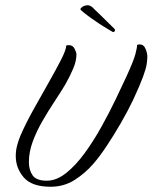

<svg xmlns="http://www.w3.org/2000/svg" viewBox="-20 -706 581 731"><path d="M173 5Q101 5 70.5 -30.5Q40 -66 40 -112Q40 -132 45 -151.5Q50 -171 58 -190Q78 -236 107.5 -289Q137 -342 165.5 -392Q194 -442 213 -479.5Q232 -517 232 -532Q235 -534 238 -534Q241 -534 243 -534Q257 -534 264 -520.5Q271 -507 271 -499Q271 -474 259 -445.5Q247 -417 229 -385Q211 -355 187.5 -319.5Q164 -284 141.5 -245Q119 -206 104.5 -166.5Q90 -127 90 -89Q90 -58 104.5 -38Q119 -18 158 -18Q195 -18 231.5 -47Q268 -76 302 -122.5Q336 -169 366 -223Q396 -277 420.5 -328Q445 -379 462 -416Q489 -475 495.5 -500Q502 -525 502 -535Q505 -536 507.5 -536.5Q510 -537 512 -537Q527 -537 534 -520.5Q541 -504 541 -490Q541 -479 538.5 -462Q536 -445 524.5 -413.5Q513 -382 487 -326Q466 -282 439 -235.5Q412 -189 385 -148.5Q358 -108 335 -82Q304 -46 263.5 -20.5Q223 5 173 5ZM410 -584Q408 -585 397 -591.5Q386 -598 374 -605.5Q362 -613 356 -617Q347 -623 330.5 -634.5Q314 -646 300.5 -657Q287 -668 286 -670Q286 -674 293 -679.5Q300 -685 313 -686H315Q321 -686 327.5 -681.5Q334 -677 338 -672Q345 -666 358 -653Q371 -640 386.5 -625Q402 -610 414 -598Q418 -595 418 -591Q418 -588 415 -585.5Q412 -583 410 -584Z"/></svg>

Font: Birthstone
Style: Regular
Weight: 400
Designer: Robert E. Leuschke
Foundry: Robert E. Leuschke
Version: Version 1.013; ttfautohint (v1.8.3)